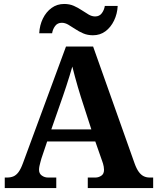

<svg xmlns="http://www.w3.org/2000/svg" viewBox="-20 -949 793 969"><path d="M4 0V-53H16Q34 -53 48 -59Q62 -65 73.5 -80.5Q85 -96 96 -126L313 -714H450L659 -125Q669 -97 680.5 -81.5Q692 -66 705.5 -59.5Q719 -53 735 -53H753V0H423V-53H462Q477 -53 491 -62Q505 -71 505 -92Q505 -100 503.5 -108Q502 -116 500 -123Q498 -130 496 -135L461 -235H218L189 -149Q187 -141 184 -131Q181 -121 179 -110.5Q177 -100 177 -92Q177 -73 191 -63Q205 -53 222 -53H264V0ZM239 -296H441L388 -460Q381 -483 373 -509.5Q365 -536 358 -563Q351 -590 345 -613Q339 -592 331 -566Q323 -540 314.5 -514Q306 -488 298 -465ZM449 -771Q422 -771 400 -780.5Q378 -790 359.5 -802.5Q341 -815 324.5 -824.5Q308 -834 292 -834Q270 -834 258 -817.5Q246 -801 243 -781H178Q180 -822 196.5 -855.5Q213 -889 240.5 -909Q268 -929 304 -929Q331 -929 352.5 -919.5Q374 -910 392.5 -897.5Q411 -885 427.5 -875.5Q444 -866 460 -866Q482 -866 494 -882.5Q506 -899 509 -919H574Q572 -879 555.5 -845Q539 -811 512 -791Q485 -771 449 -771Z"/></svg>

Font: Noto Serif Kannada
Style: Bold
Weight: 700
Version: Version 2.003